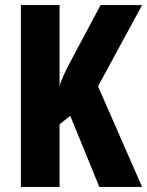

<svg xmlns="http://www.w3.org/2000/svg" viewBox="-20 -734 578 754"><path d="M538 0 365 -395 538 -714H375L254 -487C235 -451 220 -420 214 -394V-714H62V0H214V-246L256 -279L370 0Z"/></svg>

Font: Noto Sans Devanagari ExtraCondensed ExtraBold
Style: Regular
Weight: 800
Width: 2
Designer: Jelle Bosma - Monotype Design Team
Foundry: Monotype Imaging Inc.
Version: Version 2.004